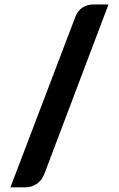

<svg xmlns="http://www.w3.org/2000/svg" viewBox="-20 -768 519 838"><path d="M172.5 -6Q167 7.5 158.2 18Q149.5 28.5 138.8 35.5Q128 42.5 115.8 46Q103.5 49.5 91.5 49.5H25.5L309.5 -696Q319.5 -721.5 340 -735Q360.5 -748.5 387.5 -748.5H453.5Z"/></svg>

Font: Lato ExtraBold
Style: Regular
Weight: 800
Designer: Lukasz Dziedzic with Adam Twardoch and Botio Nikoltchev
Foundry: tyPoland Lukasz Dziedzic
Version: Version 2.015; 2015-08-06; http://www.latofonts.com/